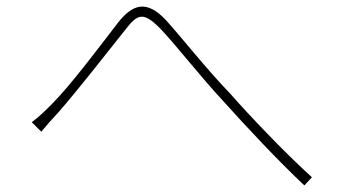

<svg xmlns="http://www.w3.org/2000/svg" viewBox="-20 -628 1040 586"><path d="M106 -226C119 -242 140 -266 159 -286C215 -350 310 -471 363 -538C401 -587 418 -592 469 -541C515 -493 592 -394 659 -322C731 -242 829 -137 909 -62L932 -87C849 -162 737 -280 681 -344C612 -415 535 -513 487 -566C428 -629 386 -616 341 -560C288 -491 196 -368 137 -309C114 -286 97 -270 77 -255Z"/></svg>

Font: SSpoqa Han Sans Neo Thin
Style: Regular
Weight: 100
Designer: [Spoqa Han Sans Neo] Dong-huui Kim  Younghwa Kang  Yujin Lee  [Noto Sans] Ryoko NISHIZUKA  (kana & ideographs); Paul D. 
Foundry: Spoqa (http://www.spoqa-han-sans.com)
Version: Version 1.000